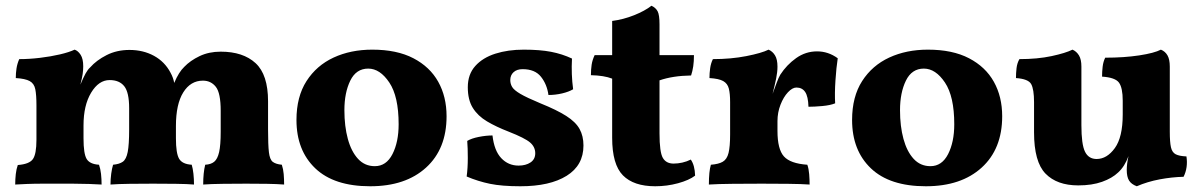

<svg xmlns="http://www.w3.org/2000/svg" viewBox="-20 -640 4175 669"><path d="M33 3Q33 -16 35 -33.5Q37 -51 42 -65Q82 -68 94.5 -85.5Q107 -103 107 -153V-273Q107 -309 103 -329Q99 -349 83.5 -357.5Q68 -366 35 -368Q35 -385 37.5 -401.5Q40 -418 47 -434Q82 -434 119.5 -438.5Q157 -443 189 -450.5Q221 -458 240 -467Q252 -463 261 -449Q270 -435 270 -409Q270 -396 268 -382Q266 -368 260 -345Q271 -371 278.5 -384.5Q286 -398 294 -405Q316 -430 351.5 -448Q387 -466 431 -466Q479 -466 516.5 -445.5Q554 -425 574 -387Q584 -369 587 -351Q603 -389 622 -407Q643 -429 675.5 -444.5Q708 -460 749 -460Q827 -460 870.5 -420Q914 -380 914 -287V-189Q914 -135 917 -109.5Q920 -84 930.5 -76Q941 -68 962 -66Q967 -51 968.5 -33.5Q970 -16 970 3Q944 1 909.5 0.5Q875 0 838 0Q802 0 758 0.5Q714 1 688 3Q688 -38 695 -66Q715 -67 726.5 -76.5Q738 -86 743.5 -110Q749 -134 749 -181V-254Q749 -316 732 -337.5Q715 -359 687 -359Q644 -359 618.5 -318Q593 -277 593 -201V-158Q593 -106 604 -87Q615 -68 648 -66Q652 -53 654 -34.5Q656 -16 656 3Q633 1 592.5 0.5Q552 0 513 0Q473 0 432.5 0.5Q392 1 365 3Q365 -16 367.5 -34.5Q370 -53 374 -66Q396 -68 408 -76.5Q420 -85 425 -110.5Q430 -136 430 -189V-263Q430 -318 413 -339.5Q396 -361 362 -361Q324 -361 297.5 -317Q271 -273 271 -203V-158Q271 -104 282 -86Q293 -68 325 -66Q330 -52 332 -34Q334 -16 334 3Q318 2 290.5 1Q263 0 233.5 0Q204 0 181 0Q157 0 128.5 0Q100 0 74 1Q48 2 33 3Z M1270 9Q1144 9 1078.5 -53.5Q1013 -116 1013 -222Q1013 -303 1048 -357.5Q1083 -412 1142.5 -439.5Q1202 -467 1277 -467Q1363 -467 1420.5 -437Q1478 -407 1507 -355Q1536 -303 1536 -235Q1536 -121 1464.5 -56Q1393 9 1270 9ZM1286 -61Q1326 -61 1347.5 -103Q1369 -145 1369 -207Q1369 -304 1336.5 -352.5Q1304 -401 1263 -401Q1221 -401 1200.5 -359Q1180 -317 1180 -256Q1180 -200 1192 -156Q1204 -112 1227.5 -86.5Q1251 -61 1286 -61Z M1973 -436Q1970 -381 1977 -329Q1962 -320 1938.5 -314.5Q1915 -309 1891 -309Q1886 -346 1865 -372.5Q1844 -399 1801 -399Q1781 -399 1769.5 -388.5Q1758 -378 1758 -361Q1758 -348 1764.5 -337Q1771 -326 1793 -313Q1815 -300 1863 -280Q1920 -257 1953 -236Q1986 -215 1999.5 -190.5Q2013 -166 2013 -133Q2013 -64 1954.5 -27.5Q1896 9 1793 9Q1729 9 1687.5 0.5Q1646 -8 1606 -25Q1610 -54 1610 -89.5Q1610 -125 1608 -149Q1623 -158 1648.5 -163Q1674 -168 1696 -168Q1702 -115 1726.5 -89Q1751 -63 1787 -63Q1812 -63 1828.5 -74Q1845 -85 1845 -106Q1845 -128 1827 -143.5Q1809 -159 1753 -181Q1709 -198 1677 -217Q1645 -236 1627.5 -264Q1610 -292 1610 -336Q1610 -381 1636 -410Q1662 -439 1706 -453Q1750 -467 1805 -467Q1861 -467 1900 -459.5Q1939 -452 1973 -436Z M2263 9Q2188 9 2150.5 -29Q2113 -67 2113 -160V-366Q2085 -377 2039 -378Q2039 -398 2041.5 -414.5Q2044 -431 2052 -448H2113V-567Q2152 -572 2189.5 -587Q2227 -602 2250 -620Q2265 -613 2271.5 -600.5Q2278 -588 2278 -555V-448H2398Q2398 -426 2395.5 -409Q2393 -392 2388 -377Q2324 -376 2278 -360V-175Q2278 -110 2289.5 -90Q2301 -70 2327 -70Q2342 -70 2357.5 -73.5Q2373 -77 2387 -84Q2401 -64 2402 -28Q2381 -12 2342.5 -1.5Q2304 9 2263 9Z M2689 -184Q2689 -120 2711.5 -95Q2734 -70 2793 -66Q2798 -52 2799.5 -33Q2801 -14 2801 3Q2773 1 2726 0.5Q2679 0 2634 0Q2585 0 2533 0.5Q2481 1 2450 3Q2450 -43 2457 -66Q2484 -68 2498.5 -76.5Q2513 -85 2518.5 -107Q2524 -129 2524 -172V-284Q2524 -314 2519.5 -331.5Q2515 -349 2500 -357.5Q2485 -366 2452 -368Q2452 -385 2454.5 -402.5Q2457 -420 2464 -434Q2527 -434 2580.5 -444.5Q2634 -455 2658 -467Q2672 -461 2680.5 -447Q2689 -433 2689 -408Q2689 -389 2684.5 -367Q2680 -345 2672 -313Q2679 -332 2686 -351Q2693 -370 2699 -380Q2721 -414 2754 -437.5Q2787 -461 2827 -461Q2866 -461 2899 -437Q2894 -405 2891 -359.5Q2888 -314 2890 -280Q2873 -273 2845 -270.5Q2817 -268 2797 -268Q2796 -304 2785.5 -319.5Q2775 -335 2755 -335Q2741 -335 2725.5 -318.5Q2710 -302 2699.5 -275Q2689 -248 2689 -218Z M3206 9Q3080 9 3014.5 -53.5Q2949 -116 2949 -222Q2949 -303 2984 -357.5Q3019 -412 3078.5 -439.5Q3138 -467 3213 -467Q3299 -467 3356.5 -437Q3414 -407 3443 -355Q3472 -303 3472 -235Q3472 -121 3400.5 -56Q3329 9 3206 9ZM3222 -61Q3262 -61 3283.5 -103Q3305 -145 3305 -207Q3305 -304 3272.5 -352.5Q3240 -401 3199 -401Q3157 -401 3136.5 -359Q3116 -317 3116 -256Q3116 -200 3128 -156Q3140 -112 3163.5 -86.5Q3187 -61 3222 -61Z M3737 6Q3663 6 3623 -35Q3583 -76 3583 -179V-284Q3583 -329 3573 -347Q3563 -365 3520 -368Q3520 -385 3522 -402.5Q3524 -420 3532 -434Q3595 -434 3644 -444.5Q3693 -455 3717 -467Q3731 -461 3739.5 -447Q3748 -433 3748 -408V-204Q3748 -137 3760.5 -111.5Q3773 -86 3801 -86Q3837 -86 3864.5 -124Q3892 -162 3892 -241V-289Q3892 -334 3879 -352Q3866 -370 3820 -373Q3820 -390 3822 -407.5Q3824 -425 3831 -439Q3897 -439 3949.5 -447Q4002 -455 4025 -467Q4040 -461 4048 -447Q4056 -433 4056 -408V-181Q4056 -145 4060 -127Q4064 -109 4076.5 -102.5Q4089 -96 4114 -95Q4117 -76 4114.5 -58Q4112 -40 4104 -24Q4063 -23 4020.5 -15Q3978 -7 3941 9Q3922 2 3914 -11Q3906 -24 3906 -48Q3906 -68 3912 -96Q3899 -60 3876 -39Q3855 -19 3820 -6.5Q3785 6 3737 6Z"/></svg>

Font: Vollkorn ExtraBold
Style: Regular
Weight: 800
Designer: Friedrich Althausen
Foundry: Friedrich Althausen
Version: Version 5.000; ttfautohint (v1.8.3)